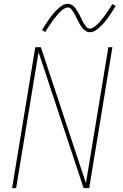

<svg xmlns="http://www.w3.org/2000/svg" viewBox="-20 -981 640 1001"><path d="M43 0 164 -735H193L428 -26L545 -735H566L445 0H416L181 -709L64 0ZM449 -813Q437 -813 427 -819.5Q417 -826 410 -834.5Q403 -843 397.5 -852.5Q392 -862 386.5 -872.5Q381 -883 376 -894Q371 -905 365 -914.5Q359 -924 352 -933Q345 -942 333 -942Q328 -942 325.5 -941Q323 -940 318.5 -938Q314 -936 309 -932.5Q304 -929 298 -923.5Q292 -918 289 -914.5Q286 -911 283 -908Q280 -905 277.5 -901.5Q275 -898 272 -894.5Q269 -891 265.5 -887Q262 -883 259 -879Q256 -875 252.5 -870Q249 -865 246 -860Q243 -855 239 -850Q235 -845 231.5 -839Q228 -833 224 -827Q220 -821 216 -814L199 -824Q206 -836 212.5 -846Q219 -856 225 -865Q231 -874 237 -882.5Q243 -891 248.5 -898Q254 -905 259.5 -911.5Q265 -918 270 -923.5Q275 -929 284 -937Q293 -945 301 -950.5Q309 -956 316.5 -958.5Q324 -961 333 -961Q345 -961 355 -955Q365 -949 372 -940Q379 -931 384.5 -921.5Q390 -912 395.5 -901.5Q401 -891 406 -880Q411 -869 417 -859.5Q423 -850 430 -841Q437 -832 449 -832Q454 -832 456.5 -833Q459 -834 463.5 -836Q468 -838 473 -842Q478 -846 484 -851Q490 -856 493 -859.5Q496 -863 499 -866Q502 -869 504.5 -872.5Q507 -876 510 -879.5Q513 -883 516.5 -887Q520 -891 523 -895.5Q526 -900 529.5 -904.5Q533 -909 536 -914Q539 -919 543 -924.5Q547 -930 550.5 -935.5Q554 -941 558 -947Q562 -953 566 -960L583 -950Q577 -939 570 -928.5Q563 -918 557 -909Q551 -900 545 -891.5Q539 -883 533.5 -876Q528 -869 522.5 -862.5Q517 -856 512 -851Q507 -846 498 -837.5Q489 -829 481 -824Q473 -819 465.5 -816Q458 -813 449 -813Z"/></svg>

Font: Iosevka Thin Extended
Style: Italic
Weight: 100
Width: 7
Italic angle: -9°
Monospace: yes
Designer: Belleve Invis
Foundry: Belleve Invis
Version: Version 32.5.0; ttfautohint (v1.8.4)